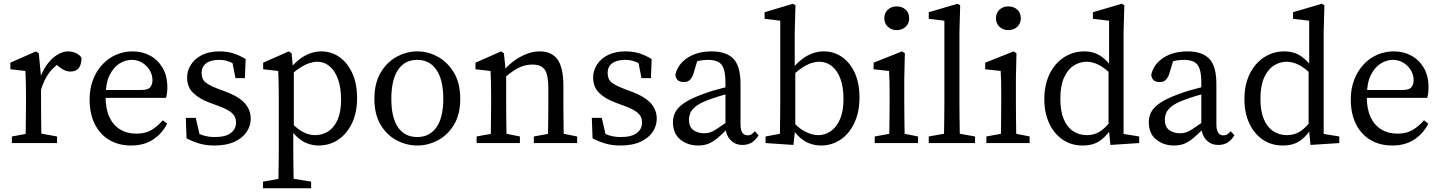

<svg xmlns="http://www.w3.org/2000/svg" viewBox="-20 -760 7659 1020"><path d="M115 0Q116 -23 116.5 -60.5Q117 -98 117.5 -138.5Q118 -179 118 -210V-257Q118 -285 117.5 -305.5Q117 -326 116.5 -344.5Q116 -363 115 -383L35 -392V-427L171 -487L186 -477L198 -352V-210Q198 -179 198.5 -138.5Q199 -98 199.5 -60.5Q200 -23 201 0ZM43 0V-35L153 -55H173L283 -35V0ZM158 -278V-345H215L190 -338Q206 -385 230.5 -418Q255 -451 284 -469Q313 -487 342 -487Q364 -487 384 -477.5Q404 -468 413 -453Q413 -418 399 -399Q385 -380 355 -380Q338 -380 323.5 -386.5Q309 -393 295 -404L268 -427L317 -437Q271 -413 242 -374.5Q213 -336 196 -278Z M684 -487Q736 -487 777.5 -464.5Q819 -442 844 -399.5Q869 -357 869 -296Q869 -279 867 -264.5Q865 -250 862 -240H493V-282H731Q767 -282 778.5 -297Q790 -312 790 -333Q790 -362 775.5 -386.5Q761 -411 736 -426.5Q711 -442 679 -442Q647 -442 615 -422.5Q583 -403 562 -360Q541 -317 541 -245Q541 -182 561 -138.5Q581 -95 618 -72.5Q655 -50 705 -50Q753 -50 785.5 -70Q818 -90 845 -121L868 -103Q841 -50 793 -18.5Q745 13 677 13Q610 13 560.5 -16.5Q511 -46 483.5 -101Q456 -156 456 -232Q456 -289 474 -336Q492 -383 523.5 -417Q555 -451 596.5 -469Q638 -487 684 -487Z M1119 13Q1077 13 1042.5 3.5Q1008 -6 971 -25L967 -134H1020L1047 -16L998 -39V-73Q1024 -53 1054 -42.5Q1084 -32 1121 -32Q1179 -32 1206.5 -53.5Q1234 -75 1234 -109Q1234 -141 1211 -160.5Q1188 -180 1141 -197L1095 -214Q1040 -234 1007 -265.5Q974 -297 974 -348Q974 -384 994 -416Q1014 -448 1052.5 -467.5Q1091 -487 1146 -487Q1187 -487 1220 -476.5Q1253 -466 1285 -446L1281 -345H1231L1211 -446L1247 -430V-404Q1223 -423 1197.5 -432.5Q1172 -442 1145 -442Q1099 -442 1075 -423.5Q1051 -405 1051 -373Q1051 -339 1072 -322Q1093 -305 1144 -286L1174 -275Q1249 -247 1280.5 -211.5Q1312 -176 1312 -129Q1312 -92 1290.5 -59.5Q1269 -27 1226 -7Q1183 13 1119 13Z M1792 -230Q1792 -295 1775.5 -340Q1759 -385 1730.5 -408.5Q1702 -432 1665 -432Q1647 -432 1623.5 -424.5Q1600 -417 1571 -398Q1542 -379 1505 -343L1496 -361Q1540 -427 1588 -457Q1636 -487 1687 -487Q1740 -487 1783 -457Q1826 -427 1851.5 -371.5Q1877 -316 1877 -239Q1877 -162 1850 -105.5Q1823 -49 1777 -18Q1731 13 1672 13Q1642 13 1611.5 1.5Q1581 -10 1552 -38.5Q1523 -67 1496 -119L1505 -135Q1544 -86 1580.5 -64Q1617 -42 1654 -42Q1692 -42 1723.5 -62Q1755 -82 1773.5 -124Q1792 -166 1792 -230ZM1510 185 1633 205V240H1377V205L1490 185ZM1461 30V-257Q1461 -285 1460.5 -305.5Q1460 -326 1459.5 -344.5Q1459 -363 1458 -383L1378 -392V-427L1514 -487L1529 -477L1537 -392L1541 -390V-78L1538 -72V28Q1538 63 1538.5 98.5Q1539 134 1539.5 169.5Q1540 205 1541 240H1458Q1459 205 1459.5 170Q1460 135 1460.5 100Q1461 65 1461 30Z M2197 13Q2140 13 2087.5 -14.5Q2035 -42 2002 -97Q1969 -152 1969 -235Q1969 -318 2002 -374Q2035 -430 2087.5 -458.5Q2140 -487 2197 -487Q2254 -487 2306 -458.5Q2358 -430 2391.5 -374Q2425 -318 2425 -235Q2425 -152 2391.5 -97Q2358 -42 2306 -14.5Q2254 13 2197 13ZM2197 -32Q2262 -32 2298.5 -83.5Q2335 -135 2335 -235Q2335 -336 2298.5 -389Q2262 -442 2197 -442Q2130 -442 2094.5 -389Q2059 -336 2059 -235Q2059 -135 2094.5 -83.5Q2130 -32 2197 -32Z M2672 0H2586Q2587 -23 2587.5 -60.5Q2588 -98 2588.5 -138.5Q2589 -179 2589 -210V-257Q2589 -285 2588.5 -305.5Q2588 -326 2587.5 -344.5Q2587 -363 2586 -383L2506 -392V-427L2642 -487L2657 -477L2669 -361V-210Q2669 -179 2669.5 -138.5Q2670 -98 2670.5 -60.5Q2671 -23 2672 0ZM2642 -55 2742 -35V0H2512V-35L2622 -55ZM2926 -55H2946L3046 -35V0H2816V-35ZM2846 -487Q2911 -487 2942 -444Q2973 -401 2973 -302V-210Q2973 -178 2973.5 -137.5Q2974 -97 2974.5 -60Q2975 -23 2976 0H2890Q2891 -23 2891.5 -60Q2892 -97 2892.5 -137.5Q2893 -178 2893 -210V-294Q2893 -364 2873.5 -390.5Q2854 -417 2809 -417Q2784 -417 2761 -410Q2738 -403 2714 -388Q2690 -373 2661 -348H2640V-393H2691L2648 -375Q2672 -407 2704.5 -432Q2737 -457 2774 -472Q2811 -487 2846 -487Z M3276 13Q3234 13 3199.5 3.5Q3165 -6 3128 -25L3124 -134H3177L3204 -16L3155 -39V-73Q3181 -53 3211 -42.5Q3241 -32 3278 -32Q3336 -32 3363.5 -53.5Q3391 -75 3391 -109Q3391 -141 3368 -160.5Q3345 -180 3298 -197L3252 -214Q3197 -234 3164 -265.5Q3131 -297 3131 -348Q3131 -384 3151 -416Q3171 -448 3209.5 -467.5Q3248 -487 3303 -487Q3344 -487 3377 -476.5Q3410 -466 3442 -446L3438 -345H3388L3368 -446L3404 -430V-404Q3380 -423 3354.5 -432.5Q3329 -442 3302 -442Q3256 -442 3232 -423.5Q3208 -405 3208 -373Q3208 -339 3229 -322Q3250 -305 3301 -286L3331 -275Q3406 -247 3437.5 -211.5Q3469 -176 3469 -129Q3469 -92 3447.5 -59.5Q3426 -27 3383 -7Q3340 13 3276 13Z M3555 -112Q3555 -140 3568 -165Q3581 -190 3616.5 -214Q3652 -238 3719 -262Q3740 -270 3766.5 -278Q3793 -286 3821 -293Q3849 -300 3874 -304V-268Q3840 -261 3801.5 -249Q3763 -237 3740 -228Q3695 -211 3674 -193Q3653 -175 3646.5 -158Q3640 -141 3640 -126Q3640 -86 3663.5 -69Q3687 -52 3721 -52Q3739 -52 3753.5 -57Q3768 -62 3788 -75Q3808 -88 3839 -110L3859 -125L3873 -104L3844 -75Q3814 -45 3790.5 -25.5Q3767 -6 3743.5 3.5Q3720 13 3689 13Q3634 13 3594.5 -18.5Q3555 -50 3555 -112ZM3834 -92V-320Q3834 -369 3824.5 -395.5Q3815 -422 3794 -432Q3773 -442 3740 -442Q3723 -442 3700.5 -438.5Q3678 -435 3650 -424L3690 -455L3664 -369Q3657 -347 3645 -335.5Q3633 -324 3613 -324Q3571 -324 3568 -364Q3582 -421 3634 -454Q3686 -487 3761 -487Q3838 -487 3876 -448Q3914 -409 3914 -314V-102Q3914 -68 3924 -54.5Q3934 -41 3951 -41Q3964 -41 3973 -47Q3982 -53 3990 -63L4010 -41Q3992 -13 3971.5 -1.5Q3951 10 3925 10Q3884 10 3859 -18Q3834 -46 3834 -92Z M4047 0V-35L4155 -55L4122 0Q4123 -23 4123.5 -60.5Q4124 -98 4124.5 -138.5Q4125 -179 4125 -210V-650L4042 -660V-695L4192 -740L4206 -732L4202 -590V-398L4205 -385V-79L4195 10ZM4327 -42Q4363 -42 4393.5 -63Q4424 -84 4442.5 -126.5Q4461 -169 4461 -233Q4461 -298 4444.5 -342Q4428 -386 4399 -409Q4370 -432 4332 -432Q4314 -432 4291 -425Q4268 -418 4239.5 -399Q4211 -380 4174 -343L4165 -361Q4209 -427 4257 -457Q4305 -487 4356 -487Q4409 -487 4452 -458Q4495 -429 4520.5 -374Q4546 -319 4546 -242Q4546 -165 4519 -107.5Q4492 -50 4446 -18.5Q4400 13 4341 13Q4311 13 4280.5 2Q4250 -9 4221 -37.5Q4192 -66 4165 -118L4174 -134Q4213 -85 4252.5 -63.5Q4292 -42 4327 -42Z M4744 -600Q4716 -600 4697 -617.5Q4678 -635 4678 -663Q4678 -692 4697 -709Q4716 -726 4744 -726Q4772 -726 4791 -709Q4810 -692 4810 -663Q4810 -635 4791 -617.5Q4772 -600 4744 -600ZM4787 0H4703Q4704 -23 4704.5 -60.5Q4705 -98 4705.5 -138.5Q4706 -179 4706 -210V-257Q4706 -298 4705.5 -325.5Q4705 -353 4703 -383L4621 -392V-427L4772 -487L4787 -477L4784 -342V-210Q4784 -179 4784.5 -138.5Q4785 -98 4785.5 -60.5Q4786 -23 4787 0ZM4757 -55 4857 -35V0H4627V-35L4737 -55Z M5047 -55 5160 -35V0H4914V-35L5027 -55ZM4914 -695 5067 -740 5081 -732 5077 -590V-210Q5077 -175 5077.5 -140Q5078 -105 5078.5 -70Q5079 -35 5080 0H4994Q4995 -35 4995.5 -70Q4996 -105 4996.5 -140Q4997 -175 4997 -210V-650L4914 -660Z M5337 -600Q5309 -600 5290 -617.5Q5271 -635 5271 -663Q5271 -692 5290 -709Q5309 -726 5337 -726Q5365 -726 5384 -709Q5403 -692 5403 -663Q5403 -635 5384 -617.5Q5365 -600 5337 -600ZM5380 0H5296Q5297 -23 5297.5 -60.5Q5298 -98 5298.5 -138.5Q5299 -179 5299 -210V-257Q5299 -298 5298.5 -325.5Q5298 -353 5296 -383L5214 -392V-427L5365 -487L5380 -477L5377 -342V-210Q5377 -179 5377.5 -138.5Q5378 -98 5378.5 -60.5Q5379 -23 5380 0ZM5350 -55 5450 -35V0H5220V-35L5330 -55Z M5613 -235Q5613 -169 5631.5 -126Q5650 -83 5682 -62.5Q5714 -42 5754 -42Q5792 -42 5822 -60.5Q5852 -79 5886 -123L5895 -96Q5867 -45 5829 -16Q5791 13 5732 13Q5671 13 5625 -18.5Q5579 -50 5553.5 -105.5Q5528 -161 5528 -233Q5528 -309 5555.5 -366Q5583 -423 5631.5 -455Q5680 -487 5741 -487Q5770 -487 5796 -478Q5822 -469 5847.5 -447Q5873 -425 5899 -386L5889 -360Q5846 -402 5814 -417Q5782 -432 5753 -432Q5716 -432 5684 -411.5Q5652 -391 5632.5 -347.5Q5613 -304 5613 -235ZM5933 -51 6032 -35V0L5879 10L5869 -92V-385L5872 -398V-650L5786 -660V-695L5939 -740L5953 -732L5949 -590V0Z M6083 -112Q6083 -140 6096 -165Q6109 -190 6144.5 -214Q6180 -238 6247 -262Q6268 -270 6294.5 -278Q6321 -286 6349 -293Q6377 -300 6402 -304V-268Q6368 -261 6329.5 -249Q6291 -237 6268 -228Q6223 -211 6202 -193Q6181 -175 6174.5 -158Q6168 -141 6168 -126Q6168 -86 6191.5 -69Q6215 -52 6249 -52Q6267 -52 6281.5 -57Q6296 -62 6316 -75Q6336 -88 6367 -110L6387 -125L6401 -104L6372 -75Q6342 -45 6318.5 -25.5Q6295 -6 6271.5 3.5Q6248 13 6217 13Q6162 13 6122.5 -18.5Q6083 -50 6083 -112ZM6362 -92V-320Q6362 -369 6352.5 -395.5Q6343 -422 6322 -432Q6301 -442 6268 -442Q6251 -442 6228.5 -438.5Q6206 -435 6178 -424L6218 -455L6192 -369Q6185 -347 6173 -335.5Q6161 -324 6141 -324Q6099 -324 6096 -364Q6110 -421 6162 -454Q6214 -487 6289 -487Q6366 -487 6404 -448Q6442 -409 6442 -314V-102Q6442 -68 6452 -54.5Q6462 -41 6479 -41Q6492 -41 6501 -47Q6510 -53 6518 -63L6538 -41Q6520 -13 6499.5 -1.5Q6479 10 6453 10Q6412 10 6387 -18Q6362 -46 6362 -92Z M6676 -235Q6676 -169 6694.5 -126Q6713 -83 6745 -62.5Q6777 -42 6817 -42Q6855 -42 6885 -60.5Q6915 -79 6949 -123L6958 -96Q6930 -45 6892 -16Q6854 13 6795 13Q6734 13 6688 -18.5Q6642 -50 6616.5 -105.5Q6591 -161 6591 -233Q6591 -309 6618.5 -366Q6646 -423 6694.5 -455Q6743 -487 6804 -487Q6833 -487 6859 -478Q6885 -469 6910.5 -447Q6936 -425 6962 -386L6952 -360Q6909 -402 6877 -417Q6845 -432 6816 -432Q6779 -432 6747 -411.5Q6715 -391 6695.5 -347.5Q6676 -304 6676 -235ZM6996 -51 7095 -35V0L6942 10L6932 -92V-385L6935 -398V-650L6849 -660V-695L7002 -740L7016 -732L7012 -590V0Z M7384 -487Q7436 -487 7477.5 -464.5Q7519 -442 7544 -399.5Q7569 -357 7569 -296Q7569 -279 7567 -264.5Q7565 -250 7562 -240H7193V-282H7431Q7467 -282 7478.5 -297Q7490 -312 7490 -333Q7490 -362 7475.5 -386.5Q7461 -411 7436 -426.5Q7411 -442 7379 -442Q7347 -442 7315 -422.5Q7283 -403 7262 -360Q7241 -317 7241 -245Q7241 -182 7261 -138.5Q7281 -95 7318 -72.5Q7355 -50 7405 -50Q7453 -50 7485.5 -70Q7518 -90 7545 -121L7568 -103Q7541 -50 7493 -18.5Q7445 13 7377 13Q7310 13 7260.5 -16.5Q7211 -46 7183.5 -101Q7156 -156 7156 -232Q7156 -289 7174 -336Q7192 -383 7223.5 -417Q7255 -451 7296.5 -469Q7338 -487 7384 -487Z"/></svg>

Font: Adobe Variable Font Prototype
Style: Regular
Weight: 389
Designer: Frank Grießhammer
Foundry: Adobe
Version: Version 1.004;hotconv 1.0.113;makeotfexe 2.5.65598